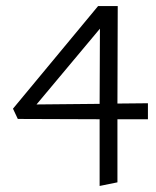

<svg xmlns="http://www.w3.org/2000/svg" viewBox="-20 -434 517 636"><path d="M470 -39H369V170L310 182V-39L39 -40L23 -74L305 -414H370L369 -91L470 -92ZM310 -90 311 -339 101 -88Z"/></svg>

Font: Ysabeau
Style: Regular
Weight: 400
Designer: Christian Thalmann (Catharsis Fonts)
Version: Version 0.003